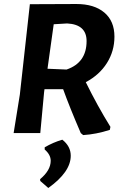

<svg xmlns="http://www.w3.org/2000/svg" viewBox="-20 -664 614 958"><path d="M361 -644Q450 -644 500.5 -601.5Q551 -559 551 -481Q551 -409 513.5 -349.5Q476 -290 408 -254Q466 -136 531 -31L528 -16Q460 6 395 10L383 0Q327 -130 295 -219H202L200 -204L181 0H48L79 -192L129 -643ZM315 -547 248 -543 217 -321 312 -317Q412 -351 412 -459Q412 -542 315 -547ZM291 33Q333 66 333 113Q333 194 221 274L181 239L180 230Q233 186 233 138Q233 108 203 82V71Q246 46 291 33Z"/></svg>

Font: Alegreya Sans
Style: Bold Italic
Weight: 700
Italic angle: -7°
Designer: Juan Pablo del Peral
Foundry: Huerta Tipografica
Version: Version 2.007